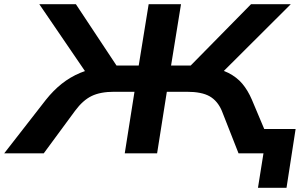

<svg xmlns="http://www.w3.org/2000/svg" viewBox="-54 -725 1418 908"><path d="M1166 163 1192 0H1130L1147 -115H1344L1301 163ZM-34 0 163 -253Q198 -297 237.5 -328.5Q277 -360 325.5 -380.5Q374 -401 436 -408L362 -368L132 -705H305L509 -397L486 -415H602L649 -705H802L755 -415H877L830 -397L1133 -705H1321L983 -368L926 -408Q985 -401 1025.5 -380.5Q1066 -360 1092 -329Q1118 -298 1137 -254L1244 0H1074L995 -201Q975 -248 937.5 -269.5Q900 -291 829 -291H735L689 0H536L582 -291H486Q421 -291 379.5 -271Q338 -251 301 -201L153 0Z"/></svg>

Font: Nunito Sans 7pt Expanded
Style: Bold Italic
Weight: 700
Width: 7
Italic angle: -9°
Designer: Vernon Adams
Foundry: Vernon Adams
Version: Version 3.101;gftools[0.9.27]